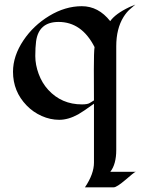

<svg xmlns="http://www.w3.org/2000/svg" viewBox="-20 -504 615 821"><path d="M477.1 137.2Q477.1 198.2 451.7 230.5H562Q556.6 231 544.4 241.5Q532.2 252 517.6 264.2Q479 296.9 466.8 296.9H343.3Q381.8 239.7 381.8 191.4V-60.5Q333 -25.4 314.5 -15.1Q272 8.3 233.4 8.3Q194.8 8.3 158.2 -8.1Q121.6 -24.4 94.2 -52.7Q35.6 -112.8 35.6 -197.3Q35.6 -265.1 80.6 -332Q123 -395 190.4 -436Q258.8 -477.5 329.8 -477.5Q400.9 -477.5 451.2 -413.6Q473.6 -445.3 533.2 -473.6Q547.9 -480.5 558.6 -484.4Q548.8 -476.1 534.9 -463.9Q521 -451.7 508.3 -431.6Q477.1 -381.3 477.1 -306.2ZM381.8 -74.7Q381.3 -129.4 381.3 -206.5Q381.3 -283.7 384.3 -302.7Q329.6 -410.2 230.5 -410.2Q145.5 -410.2 134.3 -327.1Q130.9 -301.8 130.9 -264.4Q130.9 -227.1 145.3 -188Q159.7 -148.9 186 -120.1Q243.2 -57.6 330.6 -57.6Q354.5 -57.6 364 -63.7Q373.5 -69.8 381.8 -74.7Z"/></svg>

Font: Fondamento
Style: Regular
Weight: 400
Version: Version 1.000